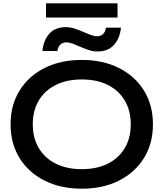

<svg xmlns="http://www.w3.org/2000/svg" viewBox="-20 -1126 988 1160"><path d="M474 14Q346 14 249 -35Q152 -84 98 -171.5Q44 -259 44 -375Q44 -491 98 -578.5Q152 -666 249 -715Q346 -764 474 -764Q602 -764 699 -715Q796 -666 850 -578.5Q904 -491 904 -375Q904 -259 850 -171.5Q796 -84 699 -35Q602 14 474 14ZM474 -104Q565 -104 631 -137Q697 -170 733.5 -231Q770 -292 770 -375Q770 -458 733.5 -519Q697 -580 631 -613Q565 -646 474 -646Q384 -646 317.5 -613Q251 -580 214.5 -519Q178 -458 178 -375Q178 -292 214.5 -231Q251 -170 317.5 -137Q384 -104 474 -104ZM236 -818Q243 -883 278 -922.5Q313 -962 377 -962Q404 -962 430 -953.5Q456 -945 480.5 -934.5Q505 -924 526.5 -915.5Q548 -907 566 -907Q589 -907 603 -920.5Q617 -934 620 -959H711Q704 -894 668.5 -854.5Q633 -815 570 -815Q543 -815 517 -823.5Q491 -832 467 -842.5Q443 -853 421 -861.5Q399 -870 381 -870Q359 -870 344.5 -856.5Q330 -843 327 -818ZM258 -1020V-1106H690V-1020Z"/></svg>

Font: Unbounded
Style: Regular
Weight: 400
Designer: Luke Prowse, Jean-Baptiste Morizot, Fátima Lázaro, Florian Runge
Foundry: NaN
Version: Version 1.701;gftools[0.9.28.dev5+ged2979d]